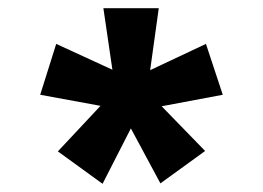

<svg xmlns="http://www.w3.org/2000/svg" viewBox="-20 -551 640 468"><path d="M346 -380 482 -444 523 -320 374 -292 480 -183 371 -104 299 -238 230 -103 121 -182 225 -293 78 -320 117 -444 254 -381 232 -531H367Z"/></svg>

Font: Fira Mono
Style: Bold
Weight: 700
Monospace: yes
Designer: Carrois Corporate & Edenspiekermann AG
Foundry: Carrois Corporate GbR & Edenspiekermann AG
Version: Version 3.206